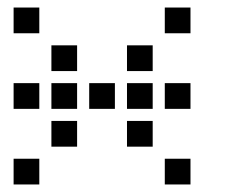

<svg xmlns="http://www.w3.org/2000/svg" viewBox="-20 -604 640 508"><path d="M17 -584Q16 -584 16 -584Q16 -584 16 -583V-517Q16 -516 16 -516Q16 -516 17 -516H83Q84 -516 84 -516Q84 -516 84 -517V-583Q84 -584 84 -584Q84 -584 83 -584ZM417 -584Q416 -584 416 -584Q416 -584 416 -583V-517Q416 -516 416 -516Q416 -516 417 -516H483Q484 -516 484 -516Q484 -516 484 -517V-583Q484 -584 484 -584Q484 -584 483 -584ZM117 -484Q116 -484 116 -484Q116 -484 116 -483V-417Q116 -416 116 -416Q116 -416 117 -416H183Q184 -416 184 -416Q184 -416 184 -417V-483Q184 -484 184 -484Q184 -484 183 -484ZM317 -484Q316 -484 316 -484Q316 -484 316 -483V-417Q316 -416 316 -416Q316 -416 317 -416H383Q384 -416 384 -416Q384 -416 384 -417V-483Q384 -484 384 -484Q384 -484 383 -484ZM17 -384Q16 -384 16 -384Q16 -384 16 -383V-317Q16 -316 16 -316Q16 -316 17 -316H83Q84 -316 84 -316Q84 -316 84 -317V-383Q84 -384 84 -384Q84 -384 83 -384ZM117 -384Q116 -384 116 -384Q116 -384 116 -383V-317Q116 -316 116 -316Q116 -316 117 -316H183Q184 -316 184 -316Q184 -316 184 -317V-383Q184 -384 184 -384Q184 -384 183 -384ZM217 -384Q216 -384 216 -384Q216 -384 216 -383V-317Q216 -316 216 -316Q216 -316 217 -316H283Q284 -316 284 -316Q284 -316 284 -317V-383Q284 -384 284 -384Q284 -384 283 -384ZM317 -384Q316 -384 316 -384Q316 -384 316 -383V-317Q316 -316 316 -316Q316 -316 317 -316H383Q384 -316 384 -316Q384 -316 384 -317V-383Q384 -384 384 -384Q384 -384 383 -384ZM417 -384Q416 -384 416 -384Q416 -384 416 -383V-317Q416 -316 416 -316Q416 -316 417 -316H483Q484 -316 484 -316Q484 -316 484 -317V-383Q484 -384 484 -384Q484 -384 483 -384ZM117 -284Q116 -284 116 -284Q116 -284 116 -283V-217Q116 -216 116 -216Q116 -216 117 -216H183Q184 -216 184 -216Q184 -216 184 -217V-283Q184 -284 184 -284Q184 -284 183 -284ZM317 -284Q316 -284 316 -284Q316 -284 316 -283V-217Q316 -216 316 -216Q316 -216 317 -216H383Q384 -216 384 -216Q384 -216 384 -217V-283Q384 -284 384 -284Q384 -284 383 -284ZM17 -184Q16 -184 16 -184Q16 -184 16 -183V-117Q16 -116 16 -116Q16 -116 17 -116H83Q84 -116 84 -116Q84 -116 84 -117V-183Q84 -184 84 -184Q84 -184 83 -184ZM417 -184Q416 -184 416 -184Q416 -184 416 -183V-117Q416 -116 416 -116Q416 -116 417 -116H483Q484 -116 484 -116Q484 -116 484 -117V-183Q484 -184 484 -184Q484 -184 483 -184Z"/></svg>

Font: Doto SemiBold
Style: Regular
Weight: 600
Monospace: yes
Version: Version 1.000